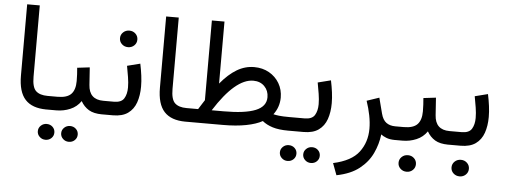

<svg xmlns="http://www.w3.org/2000/svg" viewBox="-56 -831 3299 1252"><g transform="rotate(5 1593.0 -204.5)"><path d="M74.7 -672.4H157.2V-205.6Q157.2 -136.7 182.6 -112.8Q208 -88.9 259.3 -88.9H271.5V0H259.3Q166 0 120.4 -49.6Q74.7 -99.1 74.7 -206.1Z M251 -88.9H324.7Q386.7 -88.9 413.3 -116.7Q439.9 -144.5 439.9 -202.1Q439.9 -225.6 438.7 -246.6Q437.5 -267.6 435.5 -288.6L517.1 -298.3L524.9 -184.1Q530.8 -88.9 624 -88.9H634.3V0H623Q568.8 0 536.4 -19.5Q503.9 -39.1 483.9 -74.7Q457.5 -36.1 414.6 -18.1Q371.6 0 324.7 0H251ZM368.7 145.5Q368.7 124 384.5 108.9Q400.4 93.8 422.9 93.8Q445.8 93.8 461.4 108.6Q477.1 123.5 477.1 145.5Q477.1 167.5 461.4 182.4Q445.8 197.3 422.9 197.3Q400.4 197.3 384.5 182.1Q368.7 167 368.7 145.5ZM215.8 145.5Q215.8 124 231.7 108.9Q247.6 93.8 270 93.8Q293 93.8 308.6 108.6Q324.2 123.5 324.2 145.5Q324.2 167.5 308.6 182.4Q293 197.3 270 197.3Q247.6 197.3 231.7 182.1Q215.8 167 215.8 145.5Z M694.3 0H614.7V-88.9H693.4Q742.2 -88.9 759.5 -117.2Q776.9 -145.5 776.9 -189Q776.9 -220.7 771 -256.8Q765.1 -293 758.3 -329.6L843.3 -351.1Q851.6 -312 856.4 -274.4Q861.3 -236.8 861.3 -202.6Q861.3 -144 845.2 -98.1Q829.1 -52.2 792.5 -26.1Q755.9 0 694.3 0ZM696.8 -505.4Q696.8 -528.3 713.4 -543.9Q730 -559.6 753.9 -559.6Q777.8 -559.6 794.2 -543.9Q810.5 -528.3 810.5 -505.4Q810.5 -482.4 794.2 -466.8Q777.8 -451.2 753.9 -451.2Q730 -451.2 713.4 -466.8Q696.8 -482.4 696.8 -505.4Z M984.4 -672.4H1066.9V-205.6Q1066.9 -136.7 1092.3 -112.8Q1117.7 -88.9 1168.9 -88.9H1181.2V0H1168.9Q1075.7 0 1030 -49.6Q984.4 -99.1 984.4 -206.1Z M1585.4 -393.6Q1640.6 -393.6 1683.3 -369.4Q1726.1 -345.2 1750.5 -303.7Q1774.9 -262.2 1774.9 -210Q1774.4 -147.5 1736.8 -98.1Q1750.5 -94.7 1773.7 -91.8Q1796.9 -88.9 1841.3 -88.9H1856V0H1841.8Q1779.8 0 1739.5 -12.7Q1699.2 -25.4 1671.9 -47.9Q1631.8 -25.4 1566.4 -12.7Q1501 0 1414.6 0H1161.6V-88.9H1244.6Q1253.9 -104.5 1264.2 -119.9Q1274.4 -135.3 1283.7 -150.4V-672.4H1366.2V-266.6Q1418.9 -330.1 1472.4 -361.8Q1525.9 -393.6 1585.4 -393.6ZM1587.4 -304.7Q1470.2 -304.7 1333.5 -88.9H1412.6Q1551.8 -88.9 1620.1 -116.7Q1688.5 -144.5 1688.5 -205.1Q1688.5 -248 1660.6 -276.4Q1632.8 -304.7 1587.4 -304.7Z M1835.4 -88.9H1941.4Q1990.2 -88.9 2007.6 -117.2Q2024.9 -145.5 2024.9 -189Q2024.9 -220.7 2019 -256.8Q2013.2 -293 2006.3 -329.6L2091.3 -351.1Q2099.6 -312 2104.5 -274.4Q2109.4 -236.8 2109.4 -202.6Q2109.4 -144 2093.3 -98.1Q2077.1 -52.2 2040.5 -26.1Q2003.9 0 1942.4 0H1835.4ZM1953.1 145.5Q1953.1 124 1969 108.9Q1984.9 93.8 2007.3 93.8Q2030.3 93.8 2045.9 108.6Q2061.5 123.5 2061.5 145.5Q2061.5 167.5 2045.9 182.4Q2030.3 197.3 2007.3 197.3Q1984.9 197.3 1969 182.1Q1953.1 167 1953.1 145.5ZM1800.3 145.5Q1800.3 124 1816.2 108.9Q1832 93.8 1854.5 93.8Q1877.4 93.8 1893.1 108.6Q1908.7 123.5 1908.7 145.5Q1908.7 167.5 1893.1 182.4Q1877.4 197.3 1854.5 197.3Q1832 197.3 1816.2 182.1Q1800.3 167 1800.3 145.5Z M2540.5 0Q2506.8 0 2484.1 -9Q2461.4 -18.1 2448.7 -28.3Q2441.4 35.6 2413.3 95.5Q2385.3 155.3 2329.1 199.7Q2272.9 244.1 2180.7 262.2L2151.9 185.1Q2271 159.2 2319.8 94.5Q2368.7 29.8 2368.7 -58.6Q2368.7 -100.1 2359.6 -145.8Q2350.6 -191.4 2334.5 -238.8L2415.5 -266.1L2441.9 -164.1Q2452.6 -123 2476.1 -106Q2499.5 -88.9 2535.2 -88.9H2553.7V0Z M2533.7 -88.9H2590.8Q2652.8 -88.9 2679.4 -116.7Q2706.1 -144.5 2706.1 -202.1Q2706.1 -225.6 2704.8 -246.6Q2703.6 -267.6 2701.7 -288.6L2783.2 -298.3L2791 -184.1Q2796.9 -88.9 2890.1 -88.9H2900.4V0H2889.2Q2835 0 2802.5 -19.5Q2770 -39.1 2750 -74.7Q2723.6 -36.1 2680.7 -18.1Q2637.7 0 2590.8 0H2533.7ZM2577.1 145.5Q2577.1 122.6 2593.8 106.9Q2610.4 91.3 2634.3 91.3Q2658.2 91.3 2674.6 106.9Q2690.9 122.6 2690.9 145.5Q2690.9 168.5 2674.6 184.1Q2658.2 199.7 2634.3 199.7Q2610.4 199.7 2593.8 184.1Q2577.1 168.5 2577.1 145.5Z M2970.2 0H2880.4V-88.9H2969.2Q3018.1 -88.9 3035.4 -117.2Q3052.7 -145.5 3052.7 -189Q3052.7 -220.7 3046.9 -256.8Q3041 -293 3034.2 -329.6L3119.1 -351.1Q3127.4 -312 3132.3 -274.4Q3137.2 -236.8 3137.2 -202.6Q3137.2 -144 3121.1 -98.1Q3105 -52.2 3068.4 -26.1Q3031.7 0 2970.2 0ZM2923.8 145.5Q2923.8 122.6 2940.4 106.9Q2957 91.3 2981 91.3Q3004.9 91.3 3021.2 106.9Q3037.6 122.6 3037.6 145.5Q3037.6 168.5 3021.2 184.1Q3004.9 199.7 2981 199.7Q2957 199.7 2940.4 184.1Q2923.8 168.5 2923.8 145.5Z"/></g></svg>

Font: Vazirmatn RD FD
Style: Regular
Weight: 400
Designer: Saber Rastikerdar
Foundry: Saber Rastikerdar
Version: Version 33.003